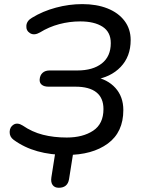

<svg xmlns="http://www.w3.org/2000/svg" viewBox="-20 -734 679 921"><path d="M45.4 -63.3Q25.6 -77.7 26.3 -101.5Q27 -125.3 45.5 -136.4Q64 -147.4 88.9 -131.8Q134 -100.8 185.9 -87.6Q237.8 -74.3 300.3 -74.3Q377.2 -74.3 426.7 -107Q476.3 -139.7 476.3 -210.9Q476.3 -264.4 442.1 -291.3Q407.9 -318.2 342.3 -318.2H212.9Q191.9 -318.2 180.5 -327.3Q169.2 -336.3 170.2 -352.6Q171.6 -372.9 184.2 -384.5Q196.7 -396 218 -396H351.2Q425.6 -396 468.5 -429.8Q511.4 -463.6 511.4 -527.3Q511.4 -580.4 471.9 -605.9Q432.4 -631.3 365.1 -631.3Q313.4 -631.3 263.9 -618.1Q214.5 -604.9 172 -578.6Q144.3 -562.6 124.5 -574.6Q104.7 -586.6 106.4 -610.4Q108.1 -634.2 133.5 -648.8Q185 -680.4 248.1 -697.3Q311.1 -714.3 375.1 -714.3Q443.4 -714.3 495.6 -693.6Q547.8 -672.9 577.3 -633.9Q606.8 -595 606.8 -541.9Q606.8 -463 558.7 -412.8Q510.6 -362.5 429.1 -350.9V-366.1Q495.5 -354.5 533.6 -312.2Q571.6 -269.9 571.6 -206.1Q571.6 -100 497.3 -45.4Q422.9 9.3 299.7 9.3Q223.5 9.3 160 -8.4Q96.5 -26 45.4 -63.3ZM226.4 117 251.6 -43.1H337.9L311.2 125.3Q304.4 166.7 261.9 166.7Q242.2 166.7 232.6 153.6Q222.9 140.5 226.4 117Z"/></svg>

Font: SN Pro Thin
Style: Italic
Weight: 200
Italic angle: -9°
Designer: Tobias Whetton
Foundry: Supernotes
Version: Version 1.003;Glyphs 3.3 (3324)